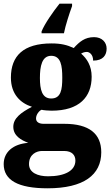

<svg xmlns="http://www.w3.org/2000/svg" viewBox="-33 -786 597 1039"><path d="M192 -616V-606H313C321 -648 343 -715 357 -753V-766H289C254 -722 209 -658 192 -616ZM224 233C421 233 515 160 515 38C515 -62 450 -116 315 -116H203C181 -116 162 -124 162 -145C162 -166 179 -187 192 -192C202 -189 233 -187 246 -187C396 -187 463 -261 463 -371C463 -430 437 -469 406 -496C413 -500 423 -505 437 -505C449 -505 471 -493 471 -458C526 -458 544 -489 544 -523C544 -557 519 -585 476 -585C426 -585 397 -560 366 -526C330 -543 296 -551 246 -551C94 -551 26 -484 26 -366C26 -277 77 -228 140 -208C80 -177 39 -146 39 -100C39 -51 81 -28 120 -13C38 -7 -13 37 -13 102C-13 189 65 233 224 233ZM244 -253C194 -253 183 -302 183 -364C183 -428 194 -484 244 -484C297 -484 304 -430 304 -365C304 -301 297 -253 244 -253ZM227 168C172 168 124 149 124 102C124 48 166 31 194 31H314C357 31 375 54 375 83C375 137 319 168 227 168Z"/></svg>

Font: Noto Serif Devanagari SemiCondensed Black
Style: Regular
Weight: 900
Width: 4
Designer: Universal Thirst, Indian Type Foundry and the Monotype Design Team
Foundry: Monotype Imaging Inc.
Version: Version 2.004